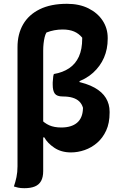

<svg xmlns="http://www.w3.org/2000/svg" viewBox="-20 -789 640 1009"><path d="M556 -197Q556 -142 538 -103Q520 -64 490.5 -38.5Q461 -13 425 -0.5Q389 12 353 12Q302 12 265.5 -12.5Q229 -37 213 -67H191V-166Q213 -142 239 -130.5Q265 -119 302 -119Q355 -119 384.5 -143.5Q414 -168 416 -218V-223Q410 -243 396.5 -256Q383 -269 361.5 -275.5Q340 -282 310 -282Q279 -282 268 -297Q257 -312 257 -344Q257 -350 257 -356Q257 -362 258 -367.5Q259 -373 259 -378.5Q259 -384 260 -389.5Q261 -395 263 -400Q310 -408 343.5 -430.5Q377 -453 394.5 -491.5Q412 -530 412 -586V-591Q394 -613 369 -623.5Q344 -634 309 -634Q287 -634 265.5 -630Q244 -626 224 -618Q218 -608 214.5 -593Q211 -578 209 -560.5Q207 -543 207 -523Q207 -491 207 -441.5Q207 -392 207 -332.5Q207 -273 207 -210Q207 -147 207 -87Q207 -27 207 24Q207 75 207 110Q207 142 196 162Q185 182 163 191Q141 200 108 200Q88 200 75 197Q62 194 53 191Q61 168 66.5 142Q72 116 72 85Q72 7 72 -71.5Q72 -150 72 -228.5Q72 -307 72 -386Q72 -465 72 -541Q72 -610 101.5 -661Q131 -712 189 -740.5Q247 -769 332 -769Q397 -769 445 -745Q493 -721 519.5 -680.5Q546 -640 546 -590V-585Q546 -531 526.5 -486Q507 -441 469 -406.5Q431 -372 374 -354L398 -388V-328L373 -363Q436 -351 476.5 -328.5Q517 -306 536.5 -274Q556 -242 556 -202Z"/></svg>

Font: Recursive Casual
Style: Bold
Weight: 700
Version: Version 1.085